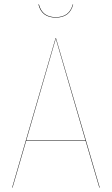

<svg xmlns="http://www.w3.org/2000/svg" viewBox="-20 -854 509 874"><path d="M154.8 -834H157.2Q171.9 -775.9 233.9 -775.9Q296.4 -775.9 311 -834H313Q298.3 -773.9 233.9 -773.9Q169.4 -773.9 154.8 -834ZM432.1 0 369.6 -212.9H99.1L37.1 0H35.2L232.9 -680.2H234.9L434.1 0ZM99.6 -214.8H369.1L233.9 -678.2Z"/></svg>

Font: Fira Sans Compressed Two
Style: Regular
Weight: 100
Width: 1
Designer: Carrois Corporate & Edenspiekermann AG
Foundry: Carrois Corporate GbR & Edenspiekermann AG
Version: Version 4.203;PS 004.203;hotconv 1.0.88;makeotf.lib2.5.64775